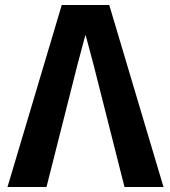

<svg xmlns="http://www.w3.org/2000/svg" viewBox="-20 -748 682 768"><path d="M227 -728H417L634 0H478L355 -486L323 -606H321L289 -486L166 0H10Z"/></svg>

Font: Murecho SemiBold
Style: Regular
Weight: 600
Designer: Neil Summerour
Foundry: Positype
Version: Version 1.010; ttfautohint (v1.8.3)